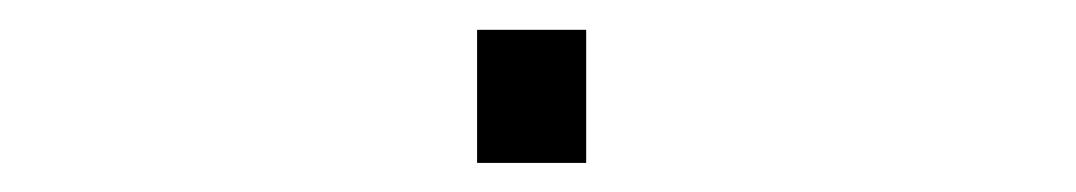

<svg xmlns="http://www.w3.org/2000/svg" viewBox="-20 -112 740 132"><path d="M308 -91.5H383V0H308Z"/></svg>

Font: Trispace SemiExpanded ExtraLight
Style: Regular
Weight: 200
Width: 6
Designer: Tyler Finck
Foundry: Etcetera Type Company
Version: Version 1.210; ttfautohint (v1.8.3)